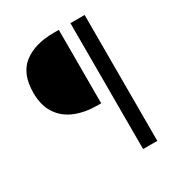

<svg xmlns="http://www.w3.org/2000/svg" viewBox="-174 -774 907 972"><g transform="rotate(-30 279.5 -288.0)"><path d="M282.2 -655.8H312V-226.6H293Q218.3 -226.6 161.6 -249.8Q105 -272.9 73 -321.5Q41 -370.1 41 -442.9Q41 -554.7 106 -605.2Q170.9 -655.8 282.2 -655.8ZM462.9 -655.8V80.1H379.9V-655.8Z"/></g></svg>

Font: Varta
Style: Regular
Weight: 400
Designer: Joana Correia, Viktoriya Grabowska, Eben Sorkin
Foundry: Sorkin Type
Version: Version 1.003; ttfautohint (v1.3) -l 8 -r 24 -G 200 -x 12 -H